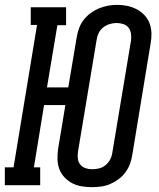

<svg xmlns="http://www.w3.org/2000/svg" viewBox="-37 -765 657 793"><path d="M342 8Q321 8 300 4.5Q279 1 261 -8.5Q243 -18 229 -33Q215 -48 208 -67Q201 -86 200.5 -107.5Q200 -129 203 -150L233 -331H145L103 -74H129V0H-17V-74H19L116 -662H90V-735H236V-661H200L157 -404H245L280 -612Q283 -631 290 -649.5Q297 -668 309 -683.5Q321 -699 337.5 -711Q354 -723 372 -730.5Q390 -738 409 -741.5Q428 -745 447 -745Q469 -745 489.5 -740.5Q510 -736 528 -726.5Q546 -717 560 -702Q574 -687 581 -668Q588 -649 588.5 -627.5Q589 -606 585 -585L509 -123Q506 -104 499 -86Q492 -68 480 -52Q468 -36 451.5 -24Q435 -12 417 -4.5Q399 3 380 5.5Q361 8 342 8ZM344 -66Q358 -66 372.5 -69.5Q387 -73 399 -83Q411 -93 418 -106.5Q425 -120 427 -135L504 -597Q506 -611 504 -625.5Q502 -640 494 -650.5Q486 -661 472.5 -665.5Q459 -670 444 -670Q430 -670 415.5 -665.5Q401 -661 389 -651.5Q377 -642 370.5 -628.5Q364 -615 362 -600L285 -138Q283 -124 284.5 -110Q286 -96 294.5 -85.5Q303 -75 316 -70.5Q329 -66 344 -66Z"/></svg>

Font: Iosevka Curly Slab Extended
Style: Italic
Weight: 400
Width: 7
Italic angle: -9°
Monospace: yes
Designer: Belleve Invis
Foundry: Belleve Invis
Version: Version 11.1.0; ttfautohint (v1.8.3)